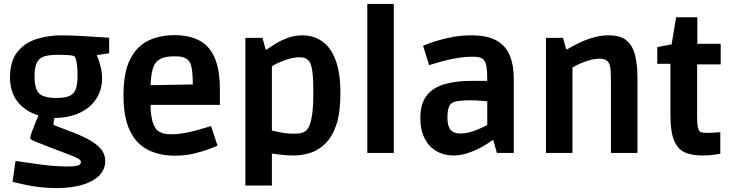

<svg xmlns="http://www.w3.org/2000/svg" viewBox="-20 -779 3729 978"><path d="M270 179Q226 179 185 174.5Q144 170 112.5 163Q81 156 62.5 151.5Q44 147 44 147L59 41Q126 51 194 60Q262 69 323 69Q363 69 377.5 64Q392 59 392 47Q392 41 387.5 36Q383 31 367.5 23.5Q352 16 320 4Q288 -8 233 -29Q187 -47 166 -55.5Q145 -64 139.5 -68Q134 -72 134 -76Q134 -83 140 -100Q146 -117 153.5 -136.5Q161 -156 167.5 -171.5Q174 -187 176 -191Q108 -212 69.5 -261Q31 -310 31 -385Q31 -466 67.5 -513Q104 -560 164 -579.5Q224 -599 294 -599Q314 -599 345 -598Q376 -597 409 -595Q442 -593 471 -591Q500 -589 518 -588Q536 -587 536 -587V-508L473 -498Q473 -498 480 -480.5Q487 -463 493.5 -435.5Q500 -408 500 -379Q500 -323 471.5 -277.5Q443 -232 388.5 -205.5Q334 -179 257 -178Q256 -173 254 -161Q252 -149 252 -146Q252 -143 262.5 -138.5Q273 -134 295.5 -126Q318 -118 353 -104Q415 -80 450.5 -57Q486 -34 501 -10.5Q516 13 516 40Q516 85 484.5 116Q453 147 397.5 163Q342 179 270 179ZM266 -280Q308 -280 332 -289.5Q356 -299 365.5 -324Q375 -349 375 -395Q375 -434 370.5 -460Q366 -486 360 -491Q358 -494 347.5 -496Q337 -498 323.5 -498.5Q310 -499 298 -499.5Q286 -500 278 -500Q233 -500 206.5 -492Q180 -484 168 -460.5Q156 -437 156 -389Q156 -325 180 -302.5Q204 -280 266 -280Z M870 14Q792 14 733 -16Q674 -46 641.5 -113.5Q609 -181 609 -294Q609 -412 643.5 -478.5Q678 -545 736.5 -572.5Q795 -600 868 -600Q942 -600 994 -573.5Q1046 -547 1073 -486Q1100 -425 1100 -322V-245H686L747 -265Q746 -221 750.5 -191Q755 -161 763 -143Q771 -125 781 -115Q792 -106 809 -100.5Q826 -95 852 -95Q880 -95 911.5 -100Q943 -105 972.5 -113Q1002 -121 1024 -127.5Q1046 -134 1055 -137L1088 -37Q1079 -33 1047 -20.5Q1015 -8 969 3Q923 14 870 14ZM747 -318 687 -344 1024 -350 962 -324Q963 -378 959 -414.5Q955 -451 943 -468Q936 -477 921 -484.5Q906 -492 870 -492Q828 -492 807.5 -483.5Q787 -475 775 -462Q746 -428 747 -318Z M1230 166V-586H1317L1333 -527H1339Q1360 -542 1387.5 -558.5Q1415 -575 1448.5 -587Q1482 -599 1521 -599Q1577 -599 1621 -568.5Q1665 -538 1689.5 -473Q1714 -408 1714 -303Q1714 -206 1693.5 -144.5Q1673 -83 1638 -48.5Q1603 -14 1561 -0.5Q1519 13 1477 13Q1455 13 1430 11Q1405 9 1387 6.5Q1369 4 1365 3V166ZM1478 -98Q1498 -98 1512 -101Q1526 -104 1537 -112Q1548 -121 1556.5 -140.5Q1565 -160 1570.5 -200.5Q1576 -241 1576 -311Q1576 -361 1573.5 -392Q1571 -423 1566 -441.5Q1561 -460 1554 -468Q1548 -476 1537 -481.5Q1526 -487 1504 -487Q1476 -487 1445 -477Q1414 -467 1391.5 -456Q1369 -445 1365 -440V-114Q1371 -113 1404.5 -105.5Q1438 -98 1478 -98Z M1851 0V-759H1986V0Z M2288 13Q2241 13 2203 -9Q2165 -31 2143 -74Q2121 -117 2121 -177Q2121 -250 2152.5 -291Q2184 -332 2242 -349.5Q2300 -367 2378 -367H2462Q2462 -412 2458.5 -435.5Q2455 -459 2447 -470Q2442 -479 2428.5 -484.5Q2415 -490 2385 -490Q2348 -490 2309.5 -483.5Q2271 -477 2239 -468.5Q2207 -460 2186.5 -453.5Q2166 -447 2166 -447L2135 -546Q2135 -546 2155 -554Q2175 -562 2210 -572.5Q2245 -583 2288.5 -591Q2332 -599 2381 -599Q2462 -599 2509 -572.5Q2556 -546 2576.5 -497Q2597 -448 2597 -381V0H2511L2493 -64H2487Q2485 -62 2467 -50Q2449 -38 2421.5 -23.5Q2394 -9 2359.5 2Q2325 13 2288 13ZM2324 -99Q2355 -99 2385 -109Q2415 -119 2436.5 -129.5Q2458 -140 2462 -142V-263Q2458 -263 2433.5 -265.5Q2409 -268 2370 -268Q2297 -268 2279 -252Q2270 -245 2264.5 -227.5Q2259 -210 2259 -181Q2259 -138 2274.5 -118.5Q2290 -99 2324 -99Z M2761 0V-586H2848L2864 -528H2869Q2886 -538 2909 -550Q2932 -562 2959.5 -573.5Q2987 -585 3018 -592Q3049 -599 3082 -599Q3142 -599 3173 -571.5Q3204 -544 3215.5 -495.5Q3227 -447 3227 -386V0H3092V-357Q3092 -402 3090 -426Q3088 -450 3078 -463Q3071 -472 3060 -476Q3049 -480 3034 -480Q3010 -480 2983.5 -472.5Q2957 -465 2933.5 -454.5Q2910 -444 2896 -435V0Z M3556 13Q3505 13 3469 -2.5Q3433 -18 3414 -62.5Q3395 -107 3395 -192V-454H3328V-539L3401 -553L3424 -691H3532V-556H3651V-451H3531V-188Q3531 -148 3535 -129.5Q3539 -111 3549.5 -106.5Q3560 -102 3579 -102Q3594 -102 3610.5 -103Q3627 -104 3638 -105Q3649 -106 3649 -106V4Q3649 4 3622 8.5Q3595 13 3556 13Z"/></svg>

Font: Ruda ExtraBold
Style: Regular
Weight: 800
Designer: Mariela Monsalve and Angelina Sanchez
Foundry: Mariela Monsalve and Angelina Sanchez
Version: Version 2.000